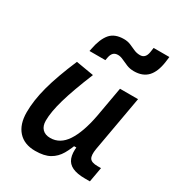

<svg xmlns="http://www.w3.org/2000/svg" viewBox="-192 -923 969 1053"><g transform="rotate(30 293.0 -397.0)"><path d="M189.9 10.3Q120.6 10.3 82.5 -32Q44.4 -74.2 44.4 -150.9Q44.4 -224.6 68.1 -313.7Q91.8 -402.8 145 -527.3L257.3 -508.3Q205.1 -380.9 181.6 -299.1Q158.2 -217.3 158.2 -163.1Q158.2 -129.4 176 -110.8Q193.8 -92.3 226.1 -92.3Q288.1 -92.3 327.9 -152.6Q367.7 -212.9 389.2 -325.7L381.3 -118.7H349.1L374.5 -150.4Q357.9 -101.1 336.9 -64.9Q315.9 -28.8 281.7 -9.3Q247.6 10.3 189.9 10.3ZM502.4 4.9Q453.1 4.9 423.3 -9Q393.6 -22.9 382.8 -52.2Q372.1 -81.5 377.9 -127.4L373 -234.9L423.3 -517.6H537.6L475.1 -166Q467.8 -122.6 479.2 -105.5Q490.7 -88.4 528.8 -88.4H550.8L534.2 4.9ZM174.8 -613.3 178.2 -629.4Q190.9 -696.3 219.7 -730.5Q248.5 -764.6 306.6 -764.6Q330.1 -764.6 349.1 -756.6Q368.2 -748.5 386.2 -740.2Q404.3 -731.9 425.3 -731.9Q442.9 -731.9 453.1 -742.7Q463.4 -753.4 466.8 -774.4L471.2 -803.7H570.8L566.4 -769.5Q557.1 -703.6 526.4 -671.1Q495.6 -638.7 440.4 -638.7Q415.5 -638.7 394.5 -647.2Q373.5 -655.8 355.7 -664.3Q337.9 -672.9 321.8 -672.9Q303.2 -672.9 293 -662.6Q282.7 -652.3 278.8 -631.8L275.4 -613.3Z"/></g></svg>

Font: Cascadia Mono Medium
Style: Italic
Weight: 500
Italic angle: -10°
Monospace: yes
Designer: Aaron Bell
Foundry: Saja Typeworks
Version: Version 2407.024